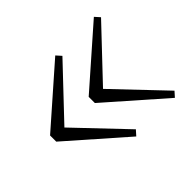

<svg xmlns="http://www.w3.org/2000/svg" viewBox="-102 -593 682 682"><g transform="rotate(-45 238.5 -252.5)"><path d="M238 -49 24 -237V-268L238 -456L255 -437L80 -252L255 -68ZM432 -49 218 -237V-268L432 -456L449 -437L274 -252L449 -68Z"/></g></svg>

Font: Source Serif Pro Light
Style: Regular
Weight: 300
Designer: Frank Grießhammer
Foundry: Adobe Systems Incorporated
Version: Version 3.001;hotconv 1.0.111;makeotfexe 2.5.65597